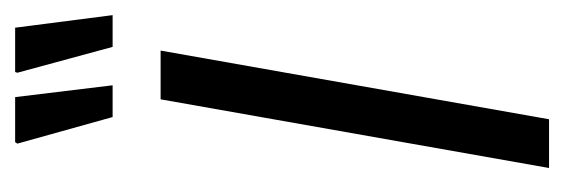

<svg xmlns="http://www.w3.org/2000/svg" viewBox="-272 -492 763 260"><g transform="rotate(-90 110.0 -361.5)"><path d="M13 0 106 -526H172L79 0ZM177 -591 142 -720 143 -723H203L220 -591ZM82 -591 46 -720 48 -723H109L125 -591Z"/></g></svg>

Font: Archivo Condensed Light
Style: Italic
Weight: 300
Width: 3
Italic angle: -10°
Designer: Hector Gatti
Foundry: Omnibus-Type
Version: Version 2.001